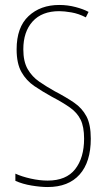

<svg xmlns="http://www.w3.org/2000/svg" viewBox="-20 -744 429 774"><path d="M346 -185Q346 -91 301 -40.5Q256 10 172 10Q144 10 107.5 4Q71 -2 42 -15V-44Q68 -32 104 -24Q140 -16 172 -16Q247 -16 283 -62Q319 -108 319 -185Q319 -233 305 -261.5Q291 -290 262 -310.5Q233 -331 189 -354Q151 -375 118.5 -397Q86 -419 66.5 -453.5Q47 -488 47 -545Q47 -634 95 -679Q143 -724 219 -724Q253 -724 285 -715.5Q317 -707 337 -696L326 -674Q297 -689 268 -694Q239 -699 219 -699Q149 -699 111.5 -657.5Q74 -616 74 -545Q74 -496 91.5 -465.5Q109 -435 138 -415Q167 -395 201 -376Q247 -352 279 -330Q311 -308 328.5 -275Q346 -242 346 -185Z"/></svg>

Font: Noto Sans Lao ExtraCondensed Thin
Style: Regular
Weight: 100
Width: 2
Designer: Monotype Design Team
Foundry: Monotype Imaging Inc.
Version: Version 2.003; ttfautohint (v1.8.4.7-5d5b)